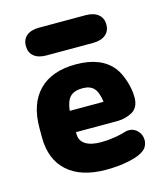

<svg xmlns="http://www.w3.org/2000/svg" viewBox="-94 -653 629 735"><g transform="rotate(-15 221.0 -285.0)"><path d="M162 -158H325Q359 -158 386 -173.5Q413 -189 413 -229Q413 -261 401.5 -296Q390 -331 374 -351Q328 -409 228 -409Q133 -409 82 -357.5Q31 -306 31 -209V-173Q31 -85 84.5 -37Q138 11 237 11Q287 11 329 2Q371 -7 389 -22Q398 -28 403 -39Q408 -50 408 -61Q408 -83 393.5 -98Q379 -113 359 -113Q353 -113 345 -111Q328 -105 300 -100.5Q272 -96 245 -96Q205 -96 183.5 -110Q162 -124 162 -151ZM294 -243H160Q164 -281 180 -297.5Q196 -314 229 -314Q259 -314 274 -298Q289 -282 294 -243ZM129 -581Q97 -581 79.5 -566.5Q62 -552 62 -526Q62 -500 79.5 -485.5Q97 -471 129 -471H313Q345 -471 363 -485.5Q381 -500 381 -526Q381 -552 363 -566.5Q345 -581 313 -581Z"/></g></svg>

Font: Beiruti ExtraBold
Style: Regular
Weight: 800
Designer: Arlette Boutros
Foundry: Boutros
Version: Version 1.41